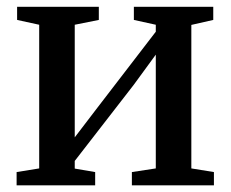

<svg xmlns="http://www.w3.org/2000/svg" viewBox="-20 -558 694 578"><path d="M30 0V-40L98 -51V-483.5L31.5 -498V-537.5H277.5V-498L205 -483.5V-144.5L268 -227L449 -462.5V-483.5L383 -498V-537.5H622V-498L556 -483V-51L624 -40V0H377V-40L449 -51V-393.5L382.5 -302.5L205 -73.5V-50.5L266.5 -40V0Z"/></svg>

Font: Merriweather 60pt Medium
Style: Regular
Weight: 500
Version: Version 2.100